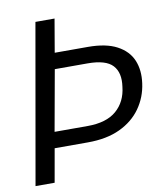

<svg xmlns="http://www.w3.org/2000/svg" viewBox="-80 -765 706 831"><g transform="rotate(-10 273.0 -350.0)"><path d="M9 0 132 -700H216L191 -554H337Q416 -554 464 -528.5Q512 -503 530.5 -459Q549 -415 541 -358Q533 -298 499 -250Q465 -202 406.5 -174.5Q348 -147 265 -147H119L93 0ZM131 -217H276Q359 -217 403 -255Q447 -293 454 -358Q463 -419 433 -451.5Q403 -484 323 -484H179Z"/></g></svg>

Font: DM Sans 36pt
Style: Italic
Weight: 400
Italic angle: -10°
Designer: Colophon Foundry, Jonny Pinhorn
Foundry: Colophon Foundry
Version: Version 4.004;gftools[0.9.30]